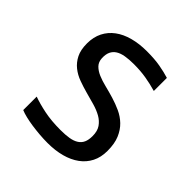

<svg xmlns="http://www.w3.org/2000/svg" viewBox="-151 -642 767 767"><g transform="rotate(45 232.0 -259.0)"><path d="M250 -529.3Q293.9 -529.3 325.4 -523.7Q356.9 -518.1 381.8 -510.3V-436.5Q349.6 -445.8 318.6 -450.9Q287.6 -456.1 250 -456.1Q223.1 -456.1 202.6 -452.6Q182.1 -449.2 168.5 -440.7Q154.8 -432.1 148.2 -418Q141.6 -403.8 142.6 -382.3Q143.6 -361.8 156 -349.1Q168.5 -336.4 188 -328.1Q207.5 -319.8 232.4 -313.7Q257.3 -307.6 283.2 -299.8Q309.1 -292 333.7 -280.8Q358.4 -269.5 377.7 -251Q397 -232.4 408.7 -204.8Q420.4 -177.2 420.4 -136.2Q420.4 -100.1 406.5 -72.8Q392.6 -45.4 367.2 -26.9Q341.8 -8.3 306.6 1.2Q271.5 10.7 228.5 10.7Q206.1 10.7 182.9 8.8Q159.7 6.8 137.9 3.7Q116.2 0.5 97.9 -3.9Q79.6 -8.3 66.9 -13.7V-89.8Q96.2 -79.1 136.2 -70.8Q176.3 -62.5 228.5 -62.5Q256.3 -62.5 276.6 -65.9Q296.9 -69.3 310.3 -77.9Q323.7 -86.4 330.1 -100.6Q336.4 -114.7 336.4 -136.2Q336.4 -164.1 324.5 -181.4Q312.5 -198.7 293 -209.7Q273.4 -220.7 248.5 -227.8Q223.6 -234.9 197.5 -241.9Q171.4 -249 146.5 -258.1Q121.6 -267.1 102.1 -282.7Q82.5 -298.3 70.6 -322Q58.6 -345.7 58.6 -382.3Q58.6 -418 72.5 -445.6Q86.4 -473.1 111.6 -491.7Q136.7 -510.3 172.1 -519.8Q207.5 -529.3 250 -529.3Z"/></g></svg>

Font: Arian AMU
Style: Regular
Weight: 400
Designer: Ruben Hakobyan (Tarumian)
Foundry: Ruben Hakobyan (Tarumian)
Version: Version 4.003